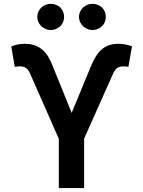

<svg xmlns="http://www.w3.org/2000/svg" viewBox="-20 -961 732 981"><path d="M37.6 -723.7Q53.6 -730.1 70.3 -733.7Q87 -737.2 107.2 -737.2Q136 -737.2 158 -729.2Q180 -721.2 196.9 -706.7Q213.8 -692.1 226.2 -671.5Q238.6 -650.9 248.6 -625.4L346.2 -384.2L444.2 -621.8Q456 -650.6 469.5 -672.2Q483 -693.9 499.6 -708.3Q516.3 -722.7 537.1 -729.9Q557.9 -737.2 584.2 -737.2Q602.6 -737.2 620.4 -733.8Q638.1 -730.5 654.5 -724.4L636 -619.3Q634.9 -619.7 631.7 -620.2Q628.6 -620.7 624.5 -621.1Q620.4 -621.4 615.9 -621.6Q611.5 -621.8 608 -621.8Q574.6 -621.8 559.7 -588.8L409.8 -252.8V0H280.5V-251.8L132.1 -588.8Q117.9 -621.8 83.5 -621.8Q80.3 -621.8 75.8 -621.6Q71.4 -621.4 67.3 -621.1Q63.2 -620.7 59.8 -620.2Q56.5 -619.7 55.4 -619.3ZM383.5 -874.3Q383.5 -888.8 389 -901.1Q394.5 -913.4 403.9 -922.2Q413.4 -931.1 425.8 -936.3Q438.2 -941.4 452.4 -941.4Q467 -941.4 479.4 -936.4Q491.8 -931.5 501.1 -922.6Q510.3 -913.7 515.4 -901.3Q520.6 -888.8 520.6 -874.3Q520.6 -860.1 515.3 -847.8Q509.9 -835.6 500.5 -826.7Q491.1 -817.8 478.7 -812.7Q466.3 -807.5 452.4 -807.5Q438.6 -807.5 426.1 -812.9Q413.7 -818.2 404.3 -827.2Q394.9 -836.3 389.2 -848.4Q383.5 -860.4 383.5 -874.3ZM239.3 -941.4Q253.9 -941.4 266.3 -936.4Q278.8 -931.5 288 -922.6Q297.2 -913.7 302.4 -901.3Q307.5 -888.8 307.5 -874.3Q307.5 -860.1 302.2 -847.8Q296.9 -835.6 287.5 -826.7Q278.1 -817.8 265.6 -812.7Q253.2 -807.5 239.3 -807.5Q225.5 -807.5 213.1 -812.9Q200.6 -818.2 191.2 -827.2Q181.8 -836.3 176.1 -848.4Q170.5 -860.4 170.5 -874.3Q170.5 -888.8 176 -901.1Q181.5 -913.4 190.9 -922.2Q200.3 -931.1 212.7 -936.3Q225.1 -941.4 239.3 -941.4Z"/></svg>

Font: Inter P Semi Bold
Style: Regular
Weight: 600
Designer: Rasmus Andersson
Foundry: rsms
Version: Version 3.018;git-588b23468